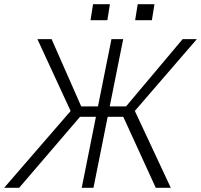

<svg xmlns="http://www.w3.org/2000/svg" viewBox="-48 -898 961 918"><path d="M541.5 -339.4H466.8L398.9 0H342.8L410.6 -339.4H334.5L43.5 0H-28.3L289.6 -367.2L130.9 -710.9H198.7L340.3 -389.2H420.4L484.9 -710.9H541L476.6 -389.2H554.7L825.2 -710.9H893.1L596.7 -367.7L768.6 0H696.8ZM678.2 -801.3H598.1L610.4 -877.9H690.4ZM465.3 -801.3H384.8L397 -877.9H477.5Z"/></svg>

Font: Franko
Style: Light Italic
Weight: 300
Designer: Google
Version: Version 1.200310; 2013